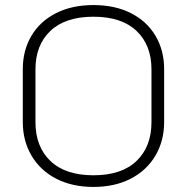

<svg xmlns="http://www.w3.org/2000/svg" viewBox="-20 -729 738 758"><path d="M70 -247V-456Q70 -530 104 -587.5Q138 -645 201 -677Q264 -709 349 -709Q434 -709 497 -677Q560 -645 594 -587.5Q628 -530 628 -456V-247Q628 -173 593.5 -114.5Q559 -56 496 -23.5Q433 9 349 9Q265 9 202 -23.5Q139 -56 104.5 -114.5Q70 -173 70 -247ZM578 -247V-455Q578 -551 519 -607Q460 -663 349 -663Q238 -663 179 -607Q120 -551 120 -455V-247Q120 -150 179 -93.5Q238 -37 349 -37Q460 -37 519 -93.5Q578 -150 578 -247Z"/></svg>

Font: K2D Thin
Style: Regular
Weight: 100
Designer: Katatrad Aksorn Co.,Ltd.
Foundry: Cadson Demak Co.,Ltd.
Version: Version 1.000; ttfautohint (v1.6)